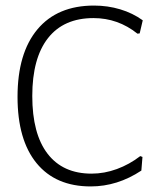

<svg xmlns="http://www.w3.org/2000/svg" viewBox="-20 -664 562 690"><path d="M493 -591 482 -544 474 -543Q404 -599 316 -599Q209 -599 152.5 -527Q96 -455 96 -319Q96 -183 151 -111.5Q206 -40 309 -40Q355 -40 400 -56.5Q445 -73 484 -103L492 -100L488 -51Q402 6 306 6Q180 6 111.5 -77.5Q43 -161 43 -316Q43 -473 114.5 -558.5Q186 -644 318 -644Q367 -644 412 -630.5Q457 -617 493 -591Z"/></svg>

Font: t
Style: Regular
Weight: 300
Designer: Juan Pablo del Peral
Foundry: Huerta Tipografica
Version: Version 2.004; ttfautohint (v1.8.1)